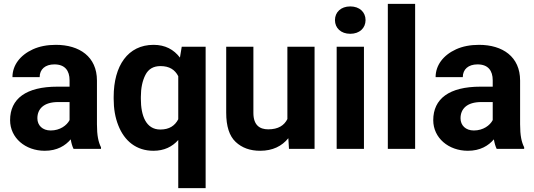

<svg xmlns="http://www.w3.org/2000/svg" viewBox="-20 -770 2764 993"><path d="M502.4 0V-8.3C488.8 -35.2 481.4 -69.3 481.4 -127.4V-353.5C481.4 -476.6 391.1 -538.1 269 -538.1C223.6 -538.1 184.1 -530.3 150.4 -515.1C83 -484.4 44.4 -431.6 44.4 -371.1H185.1C185.1 -411.6 213.9 -437 261.2 -437C315.9 -437 339.8 -404.8 339.8 -354.5V-321.8H276.9C114.7 -321.8 32.2 -259.3 32.2 -148.4C32.2 -57.1 110.8 9.8 211.4 9.8C275.4 9.8 317.9 -16.6 345.7 -49.3C349.1 -29.3 354 -12.7 360.4 0ZM242.2 -95.2C199.7 -95.2 173.3 -121.6 173.3 -158.2C173.3 -206.5 206.1 -242.2 280.8 -242.2H339.8V-148.9C325.7 -121.6 290.5 -95.2 242.2 -95.2Z M567.9 -258.8C567.9 -207.5 575.7 -162.1 591.8 -121.6C623.5 -40.5 685.5 9.8 773.4 9.8C828.6 9.8 870.6 -10.7 901.9 -45.9V203.1H1043.5V-528.3H919.9L910.6 -472.2C878.9 -513.7 834.5 -538.1 774.4 -538.1C641.6 -538.1 567.9 -430.2 567.9 -269ZM708.5 -269C708.5 -314 716.3 -351.6 731.9 -382.3C747.6 -413.1 773.4 -428.2 810.1 -428.2C856.4 -428.2 884.8 -409.2 901.9 -376V-153.3C884.8 -120.1 856 -100.1 809.1 -100.1C734.9 -100.1 708.5 -171.9 708.5 -258.8Z M1606.9 0V-528.3H1466.3V-154.3C1450.2 -121.6 1419.4 -101.1 1367.2 -101.1C1322.3 -101.1 1290.5 -123.5 1290.5 -186V-528.3H1149.9V-187C1149.9 -117.2 1166 -66.9 1198.7 -36.1C1231.4 -5.4 1273.4 9.8 1325.7 9.8C1390.1 9.8 1438 -14.2 1471.2 -55.2L1474.6 0Z M1712.4 -666C1712.4 -625 1743.2 -595.2 1791.5 -595.2C1839.8 -595.2 1870.6 -625 1870.6 -666C1870.6 -707 1839.8 -736.8 1791.5 -736.8C1743.2 -736.8 1712.4 -707 1712.4 -666ZM1721.2 -528.3V0H1862.3V-528.3Z M1985.8 -750V0H2127V-750Z M2690.9 0V-8.3C2677.2 -35.2 2669.9 -69.3 2669.9 -127.4V-353.5C2669.9 -476.6 2579.6 -538.1 2457.5 -538.1C2412.1 -538.1 2372.6 -530.3 2338.9 -515.1C2271.5 -484.4 2232.9 -431.6 2232.9 -371.1H2373.5C2373.5 -411.6 2402.3 -437 2449.7 -437C2504.4 -437 2528.3 -404.8 2528.3 -354.5V-321.8H2465.3C2303.2 -321.8 2220.7 -259.3 2220.7 -148.4C2220.7 -57.1 2299.3 9.8 2399.9 9.8C2463.9 9.8 2506.3 -16.6 2534.2 -49.3C2537.6 -29.3 2542.5 -12.7 2548.8 0ZM2430.7 -95.2C2388.2 -95.2 2361.8 -121.6 2361.8 -158.2C2361.8 -206.5 2394.5 -242.2 2469.2 -242.2H2528.3V-148.9C2514.2 -121.6 2479 -95.2 2430.7 -95.2Z"/></svg>

Font: Vazirmatn
Style: Bold
Weight: 700
Designer: Saber Rastikerdar
Foundry: Saber Rastikerdar
Version: Version 33.003